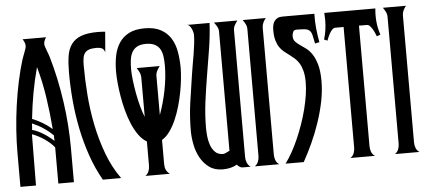

<svg xmlns="http://www.w3.org/2000/svg" viewBox="-48 -790 1991 894"><g transform="rotate(-5 947.5 -343.0)"><path d="M193.4 -683.6Q188.5 -676.8 185.3 -668.7Q182.1 -660.6 182.1 -652.3Q182.1 -647.9 184.8 -639.6Q187.5 -631.3 190.9 -622.1Q194.3 -612.8 197.8 -603.8Q201.2 -594.7 202.6 -589.4Q232.4 -486.8 248 -376.7Q263.7 -266.6 263.7 -160.2V0H190.9V-168.9Q182.6 -179.7 170.2 -190.7Q157.7 -201.7 143.6 -211.2Q129.4 -220.7 115 -228Q100.6 -235.4 88.4 -239.3Q88.4 -178.7 87.4 -119.6Q86.4 -60.5 86.4 0H13.7V-160.2Q13.7 -210 17.6 -265.4Q21.5 -320.8 29.3 -377.2Q37.1 -433.6 48.6 -487.8Q60.1 -542 74.7 -589.4Q76.2 -594.2 79.6 -603Q83 -611.8 86.4 -621.1Q89.8 -630.4 92.5 -638.4Q95.2 -646.5 95.2 -650.9Q95.2 -660.2 91.8 -668.5Q88.4 -676.8 83.5 -683.6ZM187 -254.9Q181.2 -329.1 170.2 -403.1Q159.2 -477.1 139.2 -548.8Q123 -489.7 112.3 -430.4Q101.6 -371.1 95.2 -310.5Q120.6 -300.3 143.6 -286.6Q166.5 -272.9 187 -254.9ZM92.8 -289.6Q92.8 -282.2 92.3 -274.4Q91.8 -266.6 90.8 -259.3Q104.5 -255.9 117.9 -249.5Q131.3 -243.2 144 -235.1Q156.7 -227.1 168.5 -218Q180.2 -209 190.9 -199.7Q189.9 -206.1 189.9 -212.6Q189.9 -219.2 189.9 -225.1Q147.9 -266.6 92.8 -289.6Z M461.9 -590.3Q456.5 -605.5 447.3 -609.6Q438 -613.8 423.8 -613.8Q402.3 -613.8 389.2 -609.6Q376 -605.5 368.7 -596.2Q361.3 -586.9 358.9 -572.5Q356.4 -558.1 356.4 -537.6Q356.4 -472.2 361.8 -400.4Q367.2 -328.6 381.6 -257.6Q396 -186.5 420.7 -120.4Q445.3 -54.2 484.4 0H398.9Q367.2 -55.2 345.5 -118.2Q323.7 -181.2 310.3 -247.1Q296.9 -313 291 -380.1Q285.2 -447.3 285.2 -510.3Q285.2 -554.2 290.3 -587.2Q295.4 -620.1 311.5 -642.3Q327.6 -664.6 357.2 -675.8Q386.7 -687 435.5 -687Q444.3 -687 452.9 -686.5Q461.4 -686 469.7 -685.1Z M653.8 -685.1Q699.7 -685.1 729.2 -668.9Q758.8 -652.8 775.6 -625.7Q792.5 -598.6 798.8 -562.7Q805.2 -526.9 805.2 -486.8Q805.2 -465.3 802.2 -436Q799.3 -406.7 793.2 -374.5Q787.1 -342.3 777.6 -309.1Q768.1 -275.9 755.1 -246.6Q742.2 -217.3 725.8 -194.6Q709.5 -171.9 689.5 -160.2V-46.4Q689.5 -32.2 694.8 -20.3Q700.2 -8.3 712.4 0H598.1Q609.4 -8.3 614 -20.8Q618.7 -33.2 618.7 -46.4V-159.2Q597.7 -171.4 580.8 -194.8Q564 -218.3 551.3 -248.3Q538.6 -278.3 529.5 -312.5Q520.5 -346.7 514.9 -380.1Q509.3 -413.6 506.6 -443.6Q503.9 -473.6 503.9 -495.6Q503.9 -534.7 510.7 -569.1Q517.6 -603.5 534.7 -629.4Q551.8 -655.3 580.6 -670.2Q609.4 -685.1 653.8 -685.1ZM689.5 -276.4Q698.7 -301.8 706.8 -330.1Q714.8 -358.4 720.7 -387.9Q726.6 -417.5 729.7 -446.5Q732.9 -475.6 732.9 -502.4Q732.9 -524.9 730.5 -544.9Q728 -564.9 720 -579.8Q711.9 -594.7 696 -603.5Q680.2 -612.3 653.8 -612.3Q627.4 -612.3 611.6 -603.3Q595.7 -594.2 587.6 -578.6Q579.6 -563 577.1 -542.5Q574.7 -522 574.7 -499.5Q574.7 -478 578.4 -447.8Q582 -417.5 587.9 -385.7Q593.8 -354 601.8 -324.5Q609.9 -294.9 618.7 -274.4V-459Q618.7 -471.2 613.3 -482.4Q607.9 -493.7 601.1 -503.9H708.5Q701.2 -494.1 695.3 -482.7Q689.5 -471.2 689.5 -459Z M957.5 -683.6Q954.1 -622.6 944.3 -561.8Q934.6 -501 924.3 -440.2Q914.1 -379.4 906.2 -318.6Q898.4 -257.8 898.4 -197.3Q898.4 -180.2 900.6 -158.2Q902.8 -136.2 909.9 -116.7Q917 -97.2 930.7 -83.7Q944.3 -70.3 967.8 -70.3Q970.2 -70.3 974.4 -71.8Q978.5 -73.2 983.2 -75.4Q987.8 -77.6 991.7 -79.6Q995.6 -81.5 998 -82.5V-639.6Q998 -652.3 991.7 -663.3Q985.4 -674.3 978 -683.6H1087.4Q1080.1 -674.3 1074 -663.3Q1067.9 -652.3 1067.9 -639.6V-46.4Q1067.9 -33.2 1073 -20.8Q1078.1 -8.3 1089.8 0H1052.7Q1044.9 0 1038.3 -4.4Q1031.7 -8.8 1026.4 -15.1Q1010.3 -6.3 994.4 -2.7Q978.5 1 960 1Q921.9 1 896.5 -17.6Q871.1 -36.1 855.5 -64.5Q839.8 -92.8 833.3 -126.7Q826.7 -160.6 826.7 -190.9Q826.7 -256.3 835.4 -319.8Q844.2 -383.3 854.5 -448.2Q857.4 -468.8 861.8 -493.2Q866.2 -517.6 870.4 -542.5Q874.5 -567.4 877.4 -591.6Q880.4 -615.7 880.4 -635.3Q880.4 -640.1 878.2 -648.4Q876 -656.7 872.3 -664.6Q868.7 -672.4 863.3 -678Q857.9 -683.6 852.1 -683.6Z M1130.4 -639.6Q1130.4 -652.3 1124.8 -663.3Q1119.1 -674.3 1112.3 -683.6H1220.2Q1212.4 -674.3 1207.3 -663.3Q1202.1 -652.3 1202.1 -639.6V-46.4Q1202.1 -33.2 1206.8 -20.5Q1211.4 -7.8 1223.6 0H1109.4Q1120.6 -8.3 1125.5 -20.8Q1130.4 -33.2 1130.4 -46.4Z M1356.9 -617.2Q1345.7 -617.2 1341.6 -607.7Q1337.4 -598.1 1337.4 -588.4Q1337.4 -572.8 1345.9 -563.2Q1354.5 -553.7 1367.4 -544.9Q1380.4 -536.1 1395.3 -525.1Q1410.2 -514.2 1423.1 -494.9Q1436 -475.6 1444.6 -445.3Q1453.1 -415 1453.1 -368.2Q1453.1 -322.8 1443.4 -274.4Q1433.6 -226.1 1417.5 -178Q1401.4 -129.9 1380.6 -84.5Q1359.9 -39.1 1337.9 0H1252.9Q1269 -21.5 1284.9 -49.8Q1300.8 -78.1 1314.7 -110.1Q1328.6 -142.1 1340.6 -176.3Q1352.5 -210.4 1361.1 -244.1Q1369.6 -277.8 1374.5 -309.8Q1379.4 -341.8 1379.4 -369.1Q1379.4 -400.9 1373.8 -422.4Q1368.2 -443.8 1359.1 -458.7Q1350.1 -473.6 1338.4 -483.9Q1326.7 -494.1 1314.7 -502.9Q1302.7 -511.7 1291 -521Q1279.3 -530.3 1270.3 -543.7Q1261.2 -557.1 1255.6 -576.2Q1250 -595.2 1250 -623.5Q1250 -635.7 1252.2 -646.7Q1254.4 -657.7 1260 -665.8Q1265.6 -673.8 1274.7 -678.7Q1283.7 -683.6 1297.9 -683.6H1447.3Q1446.3 -647.5 1449.5 -616.5Q1452.6 -585.4 1459 -549.8L1438.5 -545.4Q1433.6 -570.3 1430.2 -584.7Q1426.8 -599.1 1419.2 -606.4Q1411.6 -613.8 1397.5 -615.5Q1383.3 -617.2 1356.9 -617.2Z M1556.2 0Q1567.9 -7.8 1572.8 -20.5Q1577.6 -33.2 1577.6 -46.4V-610.4H1539.1Q1530.8 -610.4 1524.2 -603.5Q1517.6 -596.7 1512.5 -587.6Q1507.3 -578.6 1503.4 -569.1Q1499.5 -559.6 1497.1 -553.7L1481.9 -560.1Q1495.1 -602.5 1495.1 -649.9Q1495.1 -666.5 1493.7 -683.6H1732.4Q1729 -652.8 1731.9 -621.3Q1734.9 -589.8 1745.1 -560.1L1728 -553.7Q1725.6 -559.6 1721.7 -569.1Q1717.8 -578.6 1712.4 -587.6Q1707 -596.7 1700.4 -603.5Q1693.8 -610.4 1686 -610.4H1649.4V-46.4Q1649.4 -33.2 1654.1 -20.5Q1658.7 -7.8 1670.9 0Z M1785.6 -639.6Q1785.6 -652.3 1780 -663.3Q1774.4 -674.3 1767.6 -683.6H1875.5Q1867.7 -674.3 1862.5 -663.3Q1857.4 -652.3 1857.4 -639.6V-46.4Q1857.4 -33.2 1862.1 -20.5Q1866.7 -7.8 1878.9 0H1764.6Q1775.9 -8.3 1780.8 -20.8Q1785.6 -33.2 1785.6 -46.4Z"/></g></svg>

Font: XAYAX
Style: Regular
Weight: 400
Designer: Peter Wiegel
Foundry: Peter Wiegel
Version: Version 1.000 2009 initial release